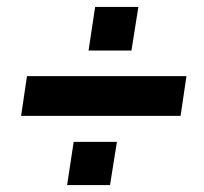

<svg xmlns="http://www.w3.org/2000/svg" viewBox="-20 -564 589 555"><path d="M41 -229 58 -344H519L502 -229ZM174 -29 193 -154H318L298 -29ZM236 -418 255 -544H380L360 -418Z"/></svg>

Font: Nunito Sans 7pt SemiCondensed Black
Style: Italic
Weight: 900
Width: 4
Italic angle: -9°
Designer: Vernon Adams
Foundry: Vernon Adams
Version: Version 3.101;gftools[0.9.27]